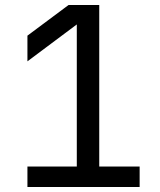

<svg xmlns="http://www.w3.org/2000/svg" viewBox="-20 -750 640 770"><path d="M90 0V-82H288V-652L90 -504V-607L255 -730H378V-82H540V0Z"/></svg>

Font: JetBrainsMonoNL NFM
Style: Regular
Weight: 400
Monospace: yes
Designer: Philipp Nurullin, Konstantin Bulenkov
Foundry: JetBrains
Version: Version 2.304; ttfautohint (v1.8.4.7-5d5b);Nerd Fonts 3.3.0